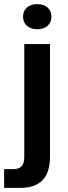

<svg xmlns="http://www.w3.org/2000/svg" viewBox="-51 -746 331 933"><path d="M-31 167V76H11Q41 76 54 62Q67 48 67 14V-532H192V16Q192 167 48 167ZM180 -620.5Q161 -604 130 -604Q99 -604 80 -620.5Q61 -637 61 -665Q61 -693 80 -709.5Q99 -726 130 -726Q161 -726 180 -709.5Q199 -693 199 -665Q199 -637 180 -620.5Z"/></svg>

Font: Mona Sans SemiBold
Style: Regular
Weight: 600
Designer: Deni Anggara
Foundry: GitHub
Version: Version 2.000;Glyphs 3.2.3 (3260)